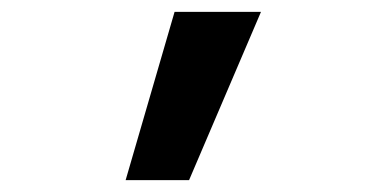

<svg xmlns="http://www.w3.org/2000/svg" viewBox="-20 -731 655 326"><path d="M193.3 -425.1 276.4 -710.8H423.1L301 -425.1Z"/></svg>

Font: FiraCode Nerd Font
Style: Bold
Weight: 700
Designer: Carrois Corporate, Edenspiekermann AG, Nikita Prokopov
Foundry: Carrois Corporate, Edenspiekermann AG, Nikita Prokopov
Version: Version 6.002;Nerd Fonts 2.1.0